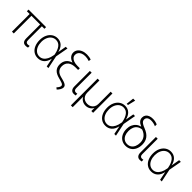

<svg xmlns="http://www.w3.org/2000/svg" viewBox="258 -2133 3726 3726"><g transform="rotate(45 2121.0 -270.5)"><path d="M491.2 -484.4H421.9V-110.4Q421.9 -70.3 436.3 -55.2Q450.7 -40 480.5 -40Q499 -40 524.4 -46.9V-1Q494.6 7.8 466.8 7.8Q420.4 7.8 396.7 -19.5Q373 -46.9 373 -106.4V-484.4H134.8V0H85V-484.4H9.8V-530.3H491.2Z M579.1 -264.6Q579.1 -343.3 607.7 -405.3Q636.2 -467.3 687.3 -502.2Q738.3 -537.1 802.7 -537.1Q879.9 -537.1 930.4 -489.5Q981 -441.9 1000.5 -356L1031.2 -530.3H1078.1L1029.8 -265.1L1085 0H1039.1L1004.4 -173.8H1002.9Q981.9 -80.1 928.5 -34.2Q875 11.7 799.8 10.7Q733.4 10.7 683.3 -23.9Q633.3 -58.6 606.2 -121.1Q579.1 -183.6 579.1 -264.6ZM800.8 -34.2Q847.7 -34.2 884.8 -60.3Q921.9 -86.4 946.5 -134Q971.2 -181.6 981.4 -246.1L985.4 -268.1L982.4 -282.2Q965.3 -376 921.4 -434.1Q877.4 -492.2 802.7 -492.2Q752 -492.2 712.2 -462.9Q672.4 -433.6 650.1 -381.6Q627.9 -329.6 627.9 -263.7Q627.9 -197.3 649.4 -145Q670.9 -92.8 710.2 -63.5Q749.5 -34.2 800.8 -34.2Z M1429.7 -669.9Q1381.3 -669.9 1344.7 -655Q1308.1 -640.1 1287.8 -612.8Q1267.6 -585.4 1267.6 -549.8Q1267.6 -512.7 1290 -485.4Q1312.5 -458 1354.7 -443.4Q1397 -428.7 1454.1 -428.7H1518.6V-381.8H1451.2Q1353.5 -381.8 1298.6 -337.6Q1243.7 -293.5 1243.2 -210Q1243.2 -149.4 1276.9 -109.4Q1310.5 -69.3 1381.8 -50.8L1431.6 -38.1Q1479.5 -25.9 1507.6 -12.5Q1535.6 1 1548.1 17.6Q1560.5 34.2 1560.5 57.6Q1560.5 84.5 1543 116.9Q1525.4 149.4 1493.2 181.6L1459 154.3Q1507.8 103 1507.8 67.4Q1507.8 52.2 1498.3 41.5Q1488.8 30.8 1468.3 22.2Q1447.8 13.7 1411.1 3.9L1375 -5.9Q1277.8 -29.8 1233.2 -78.6Q1188.5 -127.4 1188.5 -205.1Q1188.5 -282.2 1227.8 -333.5Q1267.1 -384.8 1341.3 -405.8Q1280.8 -424.8 1246.6 -463.1Q1212.4 -501.5 1211.9 -553.7Q1211.9 -601.1 1239.5 -638.2Q1267.1 -675.3 1316.7 -696Q1366.2 -716.8 1428.7 -716.8Q1461.9 -716.8 1494.1 -711.2Q1526.4 -705.6 1549.8 -695.3L1541 -650.4Q1486.8 -669.9 1429.7 -669.9Z M1742.2 -530.3V-104.5Q1742.2 -73.2 1757.1 -57.1Q1772 -41 1794.9 -41Q1807.6 -41 1818.6 -42.7Q1829.6 -44.4 1833 -45.9L1835.9 1Q1828.6 2.9 1814.5 4.9Q1800.3 6.8 1782.2 6.8Q1742.2 6.8 1717.8 -21.7Q1693.4 -50.3 1693.4 -104.5V-530.3Z M1905.3 -530.3H1955.1V-193.4Q1955.1 -148.9 1974.6 -114.3Q1994.1 -79.6 2029.1 -60.3Q2064 -41 2109.4 -41Q2154.3 -41 2189.5 -60.3Q2224.6 -79.6 2244.1 -114.3Q2263.7 -148.9 2263.7 -193.4V-530.3H2312.5V0H2263.7V-82H2260.7Q2241.2 -40.5 2200.4 -16.8Q2159.7 6.8 2109.4 6.8Q2058.6 6.8 2018.1 -16.8Q1977.5 -40.5 1958 -82H1955.1V203.1H1905.3Z M2433.6 -264.6Q2433.6 -343.3 2462.2 -405.3Q2490.7 -467.3 2541.7 -502.2Q2592.8 -537.1 2657.2 -537.1Q2734.4 -537.1 2784.9 -489.5Q2835.4 -441.9 2855 -356L2885.7 -530.3H2932.6L2884.3 -265.1L2939.5 0H2893.6L2858.9 -173.8H2857.4Q2836.4 -80.1 2783 -34.2Q2729.5 11.7 2654.3 10.7Q2587.9 10.7 2537.8 -23.9Q2487.8 -58.6 2460.7 -121.1Q2433.6 -183.6 2433.6 -264.6ZM2655.3 -34.2Q2702.1 -34.2 2739.3 -60.3Q2776.4 -86.4 2801 -134Q2825.7 -181.6 2835.9 -246.1L2839.8 -268.1L2836.9 -282.2Q2819.8 -376 2775.9 -434.1Q2731.9 -492.2 2657.2 -492.2Q2606.4 -492.2 2566.7 -462.9Q2526.9 -433.6 2504.6 -381.6Q2482.4 -329.6 2482.4 -263.7Q2482.4 -197.3 2503.9 -145Q2525.4 -92.8 2564.7 -63.5Q2604 -34.2 2655.3 -34.2ZM2667 -744.1H2722.7L2683.6 -585H2649.4Z M3216.8 -739.3Q3284.2 -739.3 3344.7 -712.9V-663.1Q3317.9 -676.3 3284.9 -683.8Q3252 -691.4 3217.8 -691.4Q3163.1 -691.4 3133.3 -669.2Q3103.5 -647 3103.5 -606.4Q3103.5 -584.5 3115 -566.2Q3126.5 -547.9 3154.8 -530Q3183.1 -512.2 3232.4 -493.2Q3331.5 -454.6 3378.2 -392.8Q3424.8 -331.1 3424.8 -241.2V-235.4Q3424.8 -164.1 3398.2 -108.4Q3371.6 -52.7 3322.5 -21.5Q3273.4 9.8 3208 9.8Q3142.6 9.8 3093.5 -21.5Q3044.4 -52.7 3017.8 -108.4Q2991.2 -164.1 2991.2 -235.4V-241.2Q2991.2 -298.8 3012.5 -346.7Q3033.7 -394.5 3071.8 -426.3Q3109.9 -458 3160.2 -469.7V-471.7Q3103.5 -495.1 3075.7 -528.3Q3047.9 -561.5 3047.9 -607.4Q3047.9 -647.9 3068.1 -677.5Q3088.4 -707 3126.5 -723.1Q3164.6 -739.3 3216.8 -739.3ZM3208 -36.1Q3258.3 -36.1 3294.9 -61.5Q3331.5 -86.9 3350.8 -132.1Q3370.1 -177.2 3370.1 -235.4V-241.2Q3370.1 -311.5 3330.6 -364Q3291 -416.5 3214.8 -443.4Q3160.2 -438.5 3122.6 -411.9Q3085 -385.3 3065.9 -341.3Q3046.9 -297.4 3046.9 -241.2V-235.4Q3046.9 -177.2 3065.9 -132.1Q3085 -86.9 3121.3 -61.5Q3157.7 -36.1 3208 -36.1Z M3554.7 -530.3V-104.5Q3554.7 -73.2 3569.6 -57.1Q3584.5 -41 3607.4 -41Q3620.1 -41 3631.1 -42.7Q3642.1 -44.4 3645.5 -45.9L3648.4 1Q3641.1 2.9 3627 4.9Q3612.8 6.8 3594.7 6.8Q3554.7 6.8 3530.3 -21.7Q3505.9 -50.3 3505.9 -104.5V-530.3Z M3690.4 -264.6Q3690.4 -343.3 3719 -405.3Q3747.6 -467.3 3798.6 -502.2Q3849.6 -537.1 3914.1 -537.1Q3991.2 -537.1 4041.7 -489.5Q4092.3 -441.9 4111.8 -356L4142.6 -530.3H4189.5L4141.1 -265.1L4196.3 0H4150.4L4115.7 -173.8H4114.3Q4093.3 -80.1 4039.8 -34.2Q3986.3 11.7 3911.1 10.7Q3844.7 10.7 3794.7 -23.9Q3744.6 -58.6 3717.5 -121.1Q3690.4 -183.6 3690.4 -264.6ZM3912.1 -34.2Q3959 -34.2 3996.1 -60.3Q4033.2 -86.4 4057.9 -134Q4082.5 -181.6 4092.8 -246.1L4096.7 -268.1L4093.8 -282.2Q4076.7 -376 4032.7 -434.1Q3988.8 -492.2 3914.1 -492.2Q3863.3 -492.2 3823.5 -462.9Q3783.7 -433.6 3761.5 -381.6Q3739.3 -329.6 3739.3 -263.7Q3739.3 -197.3 3760.7 -145Q3782.2 -92.8 3821.5 -63.5Q3860.8 -34.2 3912.1 -34.2Z"/></g></svg>

Font: Pretendard JP ExtraLight
Style: Regular
Weight: 200
Designer: Base glyphs from Inter by Rasmus Andersson; Hangeul glyphs from Noto Sans CJK(Source Han Sans) by Jang Soo-young and Kan
Foundry: Kil Hyung-jin
Version: Version 1.309